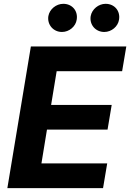

<svg xmlns="http://www.w3.org/2000/svg" viewBox="-20 -966 669 986"><path d="M17.8 0H509.2L530.5 -126.8H192.8L221.2 -300.4H532.3L553.6 -427.2H242.5L271 -600.5H607.2L628.6 -727.3H138.5ZM228.3 -883.2C221.6 -839.5 253.6 -801.8 298.3 -801.8C335.6 -801.8 369 -830.3 373.9 -865.1C381.4 -909.8 350.9 -946.4 305 -946.4C268.8 -946.4 234.4 -919 228.3 -883.2ZM445.7 -883.2C438.6 -838.8 470.9 -801.8 515.6 -801.8C552.9 -801.8 586.3 -830.3 591.3 -865.1C598.7 -909.8 568.2 -946.4 522.4 -946.4C486.2 -946.4 452.1 -919 445.7 -883.2Z"/></svg>

Font: Magic Ui Pro
Style: Bold Italic
Weight: 700
Italic angle: -9.39999°
Designer: Stefan Endress, Andreas Faust
Version: Version 1.000;FEAKit 1.0